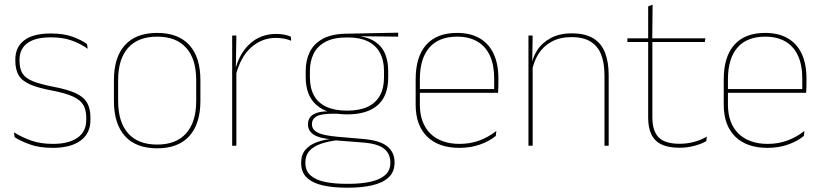

<svg xmlns="http://www.w3.org/2000/svg" viewBox="-20 -642 3625 846"><path d="M212.5 9.5Q154 9.5 112.2 -5.5Q70.5 -20.5 44.5 -37.5L41.5 -59Q76.5 -37 117.8 -22.5Q159 -8 213.5 -8Q282 -8 321 -34.8Q360 -61.5 360 -113.5V-123.5Q360 -157 347.5 -179Q335 -201 302.5 -216.2Q270 -231.5 209.5 -243Q148 -254.5 112.5 -270Q77 -285.5 62.2 -310.5Q47.5 -335.5 47.5 -374.5V-379.5Q47.5 -434.5 86.8 -464.5Q126 -494.5 204.5 -494.5Q260.5 -494.5 300.2 -480Q340 -465.5 363.5 -447.5L366.5 -427Q336 -449 296.8 -463.2Q257.5 -477.5 204 -477.5Q157 -477.5 126.5 -465.8Q96 -454 81 -432Q66 -410 66 -379.5V-374.5Q66 -339.5 79.2 -318.2Q92.5 -297 125 -284Q157.5 -271 214 -260Q278 -248 313.8 -231.2Q349.5 -214.5 364 -188.8Q378.5 -163 378.5 -124.5V-113.5Q378.5 -54 334.8 -22.2Q291 9.5 212.5 9.5Z M672.5 11.5Q579 11.5 530.5 -42.5Q482 -96.5 482 -197.5V-289Q482 -390 530.8 -443.5Q579.5 -497 672.5 -497Q765.5 -497 814.2 -443.5Q863 -390 863 -289V-197.5Q863 -96.5 814.2 -42.5Q765.5 11.5 672.5 11.5ZM672.5 -5Q756 -5 800.2 -54.5Q844.5 -104 844.5 -197.5V-289Q844.5 -382 800.5 -431.2Q756.5 -480.5 672.5 -480.5Q588.5 -480.5 544.5 -431.2Q500.5 -382 500.5 -289V-197.5Q500.5 -104 544.5 -54.5Q588.5 -5 672.5 -5Z M1018.5 -308.5 1009 -320.5 1014.5 -325Q1031 -402 1079 -447.2Q1127 -492.5 1197 -492.5Q1218 -492.5 1234.2 -489Q1250.5 -485.5 1261.5 -480.5L1263 -462.5Q1250 -468 1233 -471.5Q1216 -475 1195.5 -475Q1134 -475 1086.8 -433.2Q1039.5 -391.5 1018.5 -308.5ZM1003 0V-485.5H1021.5L1019 -335L1021.5 -332.5V0Z M1509.5 -138Q1421.5 -138 1374.2 -179.5Q1327 -221 1327 -302V-329Q1327 -376.5 1345 -413Q1363 -449.5 1402.2 -471Q1441.5 -492.5 1505 -493.5L1734.5 -498V-480.5L1547.5 -482.5L1547 -485Q1601.5 -479.5 1632.8 -458.2Q1664 -437 1677.2 -404Q1690.5 -371 1690.5 -330V-300.5Q1690.5 -219.5 1644.5 -178.8Q1598.5 -138 1509.5 -138ZM1507 168H1515.5Q1569.5 168 1611 159.2Q1652.5 150.5 1676.2 130.2Q1700 110 1700 75.5V73.5Q1700 35.5 1672.2 13.2Q1644.5 -9 1579.5 -14L1452 -24L1468.5 -24.5Q1426.5 -19.5 1394.2 -8.5Q1362 2.5 1343.8 22.5Q1325.5 42.5 1325.5 74V75.5Q1325.5 111 1348.8 131.2Q1372 151.5 1413 159.8Q1454 168 1507 168ZM1507 185Q1448 185 1403 175Q1358 165 1332.5 141.2Q1307 117.5 1307 76.5V74.5Q1307 39 1326.5 17Q1346 -5 1378 -16.2Q1410 -27.5 1447.5 -30.5L1446.5 -27.5Q1388.5 -32 1362.8 -48.5Q1337 -65 1337 -93.5V-94Q1337 -112 1346 -124.8Q1355 -137.5 1375.2 -144.5Q1395.5 -151.5 1428 -151.5V-158L1483.5 -141H1445Q1394 -140.5 1374.2 -129Q1354.5 -117.5 1354.5 -95V-94.5Q1354.5 -71 1379.5 -58Q1404.5 -45 1466.5 -39.5L1582 -29.5Q1655 -23 1686.8 3.2Q1718.5 29.5 1718.5 72.5V74.5Q1718.5 115 1692.8 139.2Q1667 163.5 1621.2 174.2Q1575.5 185 1515.5 185ZM1509.5 -154.5Q1563 -154.5 1599 -171Q1635 -187.5 1653.5 -220.2Q1672 -253 1672 -300.5V-330Q1672 -376.5 1654 -409.5Q1636 -442.5 1600.8 -459.8Q1565.5 -477 1513.5 -477H1508.5Q1450.5 -477 1414.5 -458Q1378.5 -439 1362 -405.5Q1345.5 -372 1345.5 -329V-302Q1345.5 -253.5 1363.8 -220.8Q1382 -188 1418.5 -171.2Q1455 -154.5 1509.5 -154.5Z M2004 9.5Q1912.5 9.5 1862 -40.2Q1811.5 -90 1811.5 -180.5V-292.5Q1811.5 -392.5 1858.2 -444.8Q1905 -497 1994 -497Q2052.5 -497 2093.2 -473.5Q2134 -450 2155 -405.2Q2176 -360.5 2176 -296.5V-279.5Q2176 -268.5 2175.8 -257.5Q2175.5 -246.5 2174.5 -233H2157.5Q2157.5 -250.5 2157.5 -266.5Q2157.5 -282.5 2157.5 -296Q2157.5 -355.5 2138.8 -396.5Q2120 -437.5 2083.5 -459Q2047 -480.5 1994 -480.5Q1914 -480.5 1872 -432.5Q1830 -384.5 1830 -292.5V-243.5V-239.5V-181Q1830 -140 1841.8 -108Q1853.5 -76 1876 -53.8Q1898.5 -31.5 1931 -19.8Q1963.5 -8 2004.5 -8Q2052 -8 2092 -22.8Q2132 -37.5 2167 -65L2164.5 -43Q2135 -19 2094 -4.8Q2053 9.5 2004 9.5ZM1820 -233V-249.5H2168V-233Z M2643.5 0V-310Q2643.5 -363 2629.2 -400.5Q2615 -438 2583 -458.2Q2551 -478.5 2497.5 -478.5Q2448 -478.5 2411.2 -458.8Q2374.5 -439 2352.5 -404.2Q2330.5 -369.5 2323.5 -325L2314.5 -344H2320Q2324.5 -385 2346.2 -419.2Q2368 -453.5 2406.5 -474.2Q2445 -495 2498.5 -495Q2559 -495 2594.8 -472.8Q2630.5 -450.5 2646.2 -409.2Q2662 -368 2662 -311V0ZM2308.5 0V-485.5H2327L2325 -358.5H2327V0Z M2974.5 9Q2926 9 2895.5 -5.2Q2865 -19.5 2850.5 -49Q2836 -78.5 2836 -123V-462.5H2854.5V-124.5Q2854.5 -65.5 2882 -37Q2909.5 -8.5 2975 -8.5Q3006 -8.5 3036.2 -16.2Q3066.5 -24 3094.5 -40L3092 -20Q3069 -7 3037.8 1Q3006.5 9 2974.5 9ZM2744.5 -457V-473H3088L3085.5 -457ZM2836 -468V-614L2855.5 -621.5L2854 -468Z M3361.5 9.5Q3270 9.5 3219.5 -40.2Q3169 -90 3169 -180.5V-292.5Q3169 -392.5 3215.8 -444.8Q3262.5 -497 3351.5 -497Q3410 -497 3450.8 -473.5Q3491.5 -450 3512.5 -405.2Q3533.5 -360.5 3533.5 -296.5V-279.5Q3533.5 -268.5 3533.2 -257.5Q3533 -246.5 3532 -233H3515Q3515 -250.5 3515 -266.5Q3515 -282.5 3515 -296Q3515 -355.5 3496.2 -396.5Q3477.5 -437.5 3441 -459Q3404.5 -480.5 3351.5 -480.5Q3271.5 -480.5 3229.5 -432.5Q3187.5 -384.5 3187.5 -292.5V-243.5V-239.5V-181Q3187.5 -140 3199.2 -108Q3211 -76 3233.5 -53.8Q3256 -31.5 3288.5 -19.8Q3321 -8 3362 -8Q3409.5 -8 3449.5 -22.8Q3489.5 -37.5 3524.5 -65L3522 -43Q3492.5 -19 3451.5 -4.8Q3410.5 9.5 3361.5 9.5ZM3177.5 -233V-249.5H3525.5V-233Z"/></svg>

Font: Anek Latin Thin
Style: Regular
Weight: 250
Designer: Yesha Goshar
Foundry: Ek Type
Version: Version 1.003